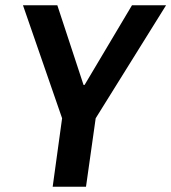

<svg xmlns="http://www.w3.org/2000/svg" viewBox="-20 -706 648 726"><path d="M66.9 -686H196.8L295.9 -384.8H299.8L479 -686H607.9L341.8 -258.8L305.2 0H179.2L214.8 -258.8Z"/></svg>

Font: Archivo Narrow
Style: Bold Italic
Weight: 700
Italic angle: -8°
Designer: Hector Gatti
Foundry: Hector Gatti
Version: 1.002; ttfautohint (v0.8)